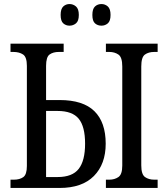

<svg xmlns="http://www.w3.org/2000/svg" viewBox="-20 -930 832 950"><path d="M482 -803Q463 -803 450 -814.5Q437 -826 437 -856Q437 -886 450 -898Q463 -910 482 -910Q500 -910 513.5 -898Q527 -886 527 -856Q527 -826 513.5 -814.5Q500 -803 482 -803ZM324 -803Q306 -803 293 -814.5Q280 -826 280 -856Q280 -886 293 -898Q306 -910 324 -910Q342 -910 356 -898Q370 -886 370 -856Q370 -826 356 -814.5Q342 -803 324 -803ZM32 0V-41H49Q77 -41 95 -53.5Q113 -66 113 -109V-604Q113 -648 94 -660.5Q75 -673 46 -673H32V-714H295V-673H271Q243 -673 225.5 -660.5Q208 -648 208 -604V-435H275Q391 -435 447 -380Q503 -325 503 -219Q503 -118 444.5 -59Q386 0 275 0ZM208 -54H265Q338 -54 369.5 -94.5Q401 -135 401 -219Q401 -304 369.5 -342.5Q338 -381 265 -381H208ZM504 0V-41H521Q547 -41 566 -54Q585 -67 585 -111V-601Q585 -647 566 -660Q547 -673 521 -673H504V-714H760V-673H743Q715 -673 697 -660Q679 -647 679 -601V-112Q679 -67 697.5 -54Q716 -41 743 -41H760V0Z"/></svg>

Font: Noto Serif Condensed
Style: Regular
Weight: 400
Width: 3
Designer: Monotype Design Team
Foundry: Monotype Imaging Inc.
Version: Version 2.013; ttfautohint (v1.8.4.7-5d5b)